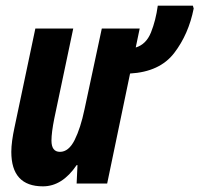

<svg xmlns="http://www.w3.org/2000/svg" viewBox="-20 -649 705 679"><path d="M251 -65H254L251 0H359L440 -389Q545 -395 596 -461.5Q647 -528 665 -619L662 -629H538Q531 -577 514 -534.5Q497 -492 460 -481L474 -548H340L279 -263Q265 -196 244 -154Q223 -112 192 -112Q162 -112 162 -152Q162 -180 172 -230L239 -548H105L31 -197Q26 -174 23 -152Q20 -130 20 -112Q20 10 132 10Q200 10 251 -65Z"/></svg>

Font: Noto Sans UI Condensed ExtraBold
Style: Italic
Weight: 800
Width: 3
Designer: Monotype Design Team
Foundry: Monotype Imaging Inc.
Version: 1.001